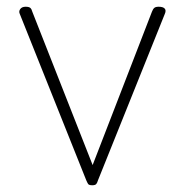

<svg xmlns="http://www.w3.org/2000/svg" viewBox="-20 -535 549 570"><path d="M254 15Q244 15 241.5 11Q239 7 236 0L39 -493Q35 -501 40 -508Q45 -515 56 -515Q66 -515 70 -511.5Q74 -508 76 -500L255 -45L431 -500Q434 -508 438 -511.5Q442 -515 451 -515Q464 -515 469 -509.5Q474 -504 469 -493L271 0Q269 7 266 11Q263 15 254 15Z"/></svg>

Font: Playwrite US Modern Thin
Style: Regular
Weight: 250
Designer: Veronika Burian, José Scaglione
Foundry: TypeTogether
Version: Version 1.003